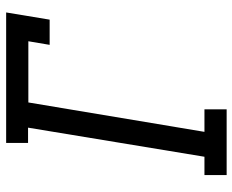

<svg xmlns="http://www.w3.org/2000/svg" viewBox="-88 -688 775 640"><g transform="rotate(-90 300.0 -367.5)"><path d="M37 0V-74H98L195 -662H144V-735H579L555 -590H471L483 -661H279L181 -74H256V0Z"/></g></svg>

Font: Iosevka Slab Extended Oblique
Style: Regular
Weight: 400
Width: 7
Italic angle: -9°
Monospace: yes
Designer: Belleve Invis
Foundry: Belleve Invis
Version: Version 11.1.0; ttfautohint (v1.8.3)